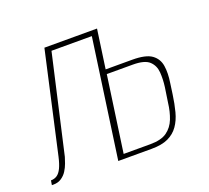

<svg xmlns="http://www.w3.org/2000/svg" viewBox="-107 -607 782 720"><g transform="rotate(-20 284.0 -247.0)"><path d="M-15 0 -12 -18Q2 -18 12.5 -25Q23 -32 31 -48.5Q39 -65 45 -92L135 -494H345L323 -339H429Q483 -339 506.5 -322Q530 -305 534.5 -275.5Q539 -246 533 -208L527 -165Q522 -129 514 -98.5Q506 -68 490.5 -46Q475 -24 449.5 -12Q424 0 383 0H250L317 -474H156L67 -83Q64 -73 59 -59Q54 -45 45.5 -31.5Q37 -18 23.5 -9Q10 0 -8 0ZM278 -18H384Q428 -18 451 -34.5Q474 -51 485 -79Q496 -107 500 -141L509 -201Q513 -231 511 -258.5Q509 -286 490.5 -303.5Q472 -321 425 -321H321Z"/></g></svg>

Font: Alumni Sans Thin
Style: Italic
Weight: 100
Italic angle: -8°
Designer: Robert E. Leuschke
Foundry: Robert E. Leuschke
Version: Version 1.016